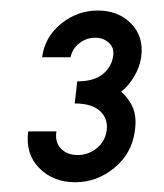

<svg xmlns="http://www.w3.org/2000/svg" viewBox="-20 -754 320 374"><path d="M126.5 -399Q83.5 -399 56.2 -426.8Q29 -454.5 35 -498H90Q86.5 -477.5 98.5 -464.8Q110.5 -452 131.5 -452Q151.5 -452 167.8 -464.8Q184 -477.5 187.5 -498Q191.5 -521.5 175.5 -537Q159.5 -552.5 125.5 -552.5L130.5 -595.5Q162.5 -595.5 179.5 -609Q196.5 -622.5 200 -642.5Q203.5 -659.5 192.8 -670Q182 -680.5 165.5 -680.5Q148.5 -680.5 134.8 -670Q121 -659.5 117.5 -642.5H62Q67.5 -682.5 99.2 -708Q131 -733.5 170.5 -733.5Q210.5 -733.5 235.5 -708Q260.5 -682.5 255 -642.5Q252 -622.5 240.8 -604Q229.5 -585.5 216 -575.5Q233 -560 239.8 -541.8Q246.5 -523.5 242.5 -498Q236.5 -454.5 202.5 -426.8Q168.5 -399 126.5 -399Z"/></svg>

Font: Urbanist
Style: Italic
Weight: 400
Italic angle: -8°
Designer: Corey Hu
Foundry: Corey Hu
Version: Version 1.330; ttfautohint (v1.8.4.7-5d5b)